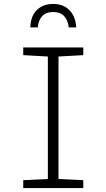

<svg xmlns="http://www.w3.org/2000/svg" viewBox="-20 -955 540 975"><path d="M98 0V-40L223 -46V-668L98 -675V-714H403V-675L277 -668V-46L403 -40V0ZM250 -935Q302 -935 333 -903Q364 -871 367 -816H329Q325 -853 305.5 -873.5Q286 -894 250 -894Q214 -894 194.5 -873.5Q175 -853 172 -816H134Q136 -874 167.5 -904.5Q199 -935 250 -935Z"/></svg>

Font: Noto Sans Mono ExtraCondensed Light
Style: Regular
Weight: 300
Width: 2
Designer: Monotype Design Team
Foundry: Monotype Imaging Inc.
Version: Version 2.014; ttfautohint (v1.8.4.7-5d5b)